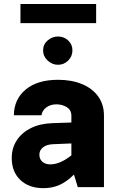

<svg xmlns="http://www.w3.org/2000/svg" viewBox="-20 -956 617 981"><path d="M471.2 -935.5V-837.9H84.5V-935.5ZM200.2 -698.7Q200.2 -729 223.4 -749.3Q246.6 -769.5 276.4 -769.5Q306.6 -769.5 328.4 -749.3Q350.1 -729 350.1 -698.7Q350.1 -668.5 328.4 -646.7Q306.6 -625 276.4 -625Q246.6 -625 223.4 -646.7Q200.2 -668.5 200.2 -698.7ZM511.2 -364.7V0H377.4L357.9 -64Q320.3 -26.9 283.2 -10.7Q246.1 5.4 202.6 5.4Q127.9 5.4 84 -36.4Q40 -78.1 40 -148.9Q40 -199.7 65.7 -239Q91.3 -278.3 137.9 -301.5Q184.6 -324.7 247.1 -326.7L344.7 -330.1V-364.7Q344.7 -393.6 321.5 -408.2Q298.3 -422.9 268.1 -422.9Q237.8 -422.9 216.8 -407.2Q195.8 -391.6 191.9 -367.2H50.8Q51.8 -449.2 111.6 -498.8Q171.4 -548.3 276.9 -548.3Q345.7 -548.3 398.4 -526.6Q451.2 -504.9 481.2 -463.9Q511.2 -422.9 511.2 -364.7ZM181.2 -166Q181.2 -143.1 196.3 -129.6Q211.4 -116.2 237.3 -116.2Q286.6 -116.2 344.7 -162.1V-223.1L250.5 -219.2Q218.3 -217.8 199.7 -203.1Q181.2 -188.5 181.2 -166Z"/></svg>

Font: Estedad-FD ExtraBold
Style: Regular
Weight: 800
Designer: Amin Abedi
Version: Version 7.3